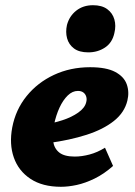

<svg xmlns="http://www.w3.org/2000/svg" viewBox="-20 -701 517 737"><path d="M214 16Q143 16 97 -14.5Q51 -45 33 -96.5Q15 -148 27 -212Q40 -280 82 -332Q124 -384 187 -413.5Q250 -443 326 -443Q388 -443 422 -425Q456 -407 466.5 -377.5Q477 -348 469 -315Q458 -269 417 -236.5Q376 -204 312 -183.5Q248 -163 167 -152L150 -223Q184 -228 219.5 -239.5Q255 -251 280.5 -269Q306 -287 311 -309Q314 -320 311 -330Q308 -340 300 -346Q292 -352 279 -352Q258 -352 240 -334.5Q222 -317 208.5 -288Q195 -259 187 -221Q180 -186 184 -158.5Q188 -131 207.5 -115.5Q227 -100 267 -100Q294 -100 324 -108Q354 -116 383 -134L414 -64Q379 -33 343 -15.5Q307 2 274.5 9Q242 16 214 16ZM319 -500Q284 -500 264 -515Q244 -530 237.5 -554Q231 -578 237 -605Q246 -639 272.5 -660Q299 -681 337 -681Q371 -681 391.5 -666Q412 -651 419 -626.5Q426 -602 419 -574Q411 -537 383 -518.5Q355 -500 319 -500Z"/></svg>

Font: Ysabeau Black
Style: Italic
Weight: 900
Italic angle: -12°
Version: Version 2.000;gftools[0.9.27.dev2+g8671c4b]